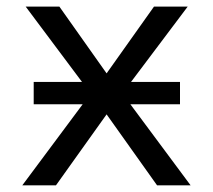

<svg xmlns="http://www.w3.org/2000/svg" viewBox="-20 -556 640 576"><path d="M81.1 -310.1H226.1L57.1 -536.1H158.2L299.8 -335.9L441.9 -536.1H543L373 -310.1H520V-243.2H371.1L551.8 0H451.2L299.8 -212.9L147.9 0H46.9L228 -243.2H81.1Z"/></svg>

Font: Droid Sans Mono
Style: Regular
Weight: 400
Monospace: yes
Foundry: Ascender Corporation
Version: Version 1.00 build 112